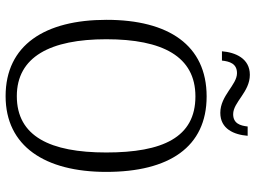

<svg xmlns="http://www.w3.org/2000/svg" viewBox="-136 -788 933 702"><g transform="rotate(90 331.0 -436.5)"><path d="M392 -775C451 -775 472 -825 476 -875H442C439 -848 431 -822 397 -822C353 -822 316 -883 253 -883C193 -883 171 -830 167 -781H201C204 -809 212 -836 247 -836C290 -836 329 -775 392 -775ZM331 10C514 10 608 -134 608 -358C608 -588 517 -725 332 -725C145 -725 52 -586 52 -359C52 -134 144 10 331 10ZM331 -31C187 -31 123 -154 123 -358C123 -564 186 -684 332 -684C482 -684 537 -564 537 -358C537 -153 478 -31 331 -31Z"/></g></svg>

Font: Noto Serif Khmer SemiCondensed Light
Style: Regular
Weight: 300
Width: 4
Designer: Danh Hong and the Monotype Design Team
Foundry: Monotype Imaging Inc.
Version: Version 2.004